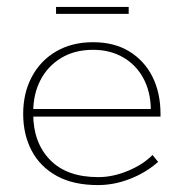

<svg xmlns="http://www.w3.org/2000/svg" viewBox="-20 -525 531 555"><path d="M263 10Q192 10 144 -16.5Q96 -43 71.5 -89.5Q47 -136 47 -196Q47 -256 72 -303Q97 -350 142.5 -376.5Q188 -403 249 -403Q310 -403 353.5 -376.5Q397 -350 420.5 -303.5Q444 -257 444 -195V-188H71V-210H416Q415 -261 394 -299.5Q373 -338 335.5 -359.5Q298 -381 249 -381Q196 -381 157 -357.5Q118 -334 97 -293.5Q76 -253 76 -201V-196Q76 -113 124.5 -63Q173 -13 264 -13Q306 -13 349.5 -31Q393 -49 421 -77L437 -57Q402 -26 356 -8Q310 10 263 10ZM142 -485V-505H352V-485Z"/></svg>

Font: Rokkitt Thin
Style: Regular
Weight: 250
Version: Version 3.103